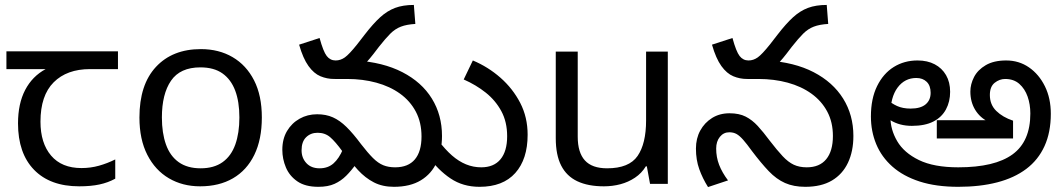

<svg xmlns="http://www.w3.org/2000/svg" viewBox="-20 -745 4313 778"><path d="M301 10Q183 10 118 -57Q53 -124 53 -245Q53 -325 82 -380.5Q111 -436 165 -465H6V-537H458V-465H345Q251 -465 197.5 -411.5Q144 -358 144 -252Q144 -165 187 -114.5Q230 -64 310 -64Q347 -64 381 -73.5Q415 -83 447 -99V-21Q418 -5 383 2.5Q348 10 301 10Z M1041 -269Q1041 -180 1010.5 -117.5Q980 -55 924 -22.5Q868 10 791 10Q720 10 664.5 -22.5Q609 -55 577 -117.5Q545 -180 545 -269Q545 -402 612 -474Q679 -546 794 -546Q867 -546 922.5 -513.5Q978 -481 1009.5 -419.5Q1041 -358 1041 -269ZM636 -269Q636 -206 652.5 -159.5Q669 -113 704 -88Q739 -63 793 -63Q847 -63 882 -88Q917 -113 933.5 -159.5Q950 -206 950 -269Q950 -333 933 -378Q916 -423 881.5 -447.5Q847 -472 792 -472Q710 -472 673 -418Q636 -364 636 -269Z M1923 12Q1856 12 1805.5 -22Q1755 -56 1716 -111L1756 -176Q1784 -139 1811.5 -115Q1839 -91 1868.5 -79Q1898 -67 1930 -67Q1981 -67 2008 -99.5Q2035 -132 2035 -193Q2035 -251 2011.5 -294.5Q1988 -338 1948.5 -369.5Q1909 -401 1859 -423L1896 -500Q1958 -474 2008 -430Q2058 -386 2088 -328Q2118 -270 2118 -199Q2118 -100 2068 -44Q2018 12 1923 12ZM1576 12Q1530 12 1495 -6Q1460 -24 1430.5 -56Q1401 -88 1368 -131Q1339 -171 1318 -189Q1297 -207 1267 -207Q1239 -207 1220.5 -189Q1202 -171 1202 -136Q1202 -105 1221.5 -84Q1241 -63 1275 -63Q1309 -63 1331.5 -83Q1354 -103 1370 -141L1423 -81Q1404 -54 1383 -33Q1362 -12 1335.5 0Q1309 12 1270 12Q1217 12 1185 -10Q1153 -32 1138.5 -66.5Q1124 -101 1124 -138Q1124 -182 1143 -214Q1162 -246 1194 -264Q1226 -282 1265 -282Q1301 -282 1329 -269.5Q1357 -257 1384 -230.5Q1411 -204 1443 -161Q1470 -126 1491 -105Q1512 -84 1533 -75.5Q1554 -67 1581 -67Q1634 -67 1661 -99Q1688 -131 1688 -192Q1688 -249 1665 -292.5Q1642 -336 1601 -365.5Q1560 -395 1505 -410Q1450 -425 1387 -425H1338L1421 -500Q1532 -493 1610.5 -452.5Q1689 -412 1730 -345.5Q1771 -279 1771 -194Q1771 -135 1750 -88Q1729 -41 1685.5 -14.5Q1642 12 1576 12ZM1334 -425Q1305 -425 1278.5 -436Q1252 -447 1230 -477.5Q1208 -508 1192 -564L1275 -591Q1290 -536 1304 -518Q1318 -500 1340 -500Q1360 -500 1377.5 -512.5Q1395 -525 1427 -565L1458 -605Q1492 -649 1520.5 -675Q1549 -701 1581 -713Q1613 -725 1657 -725L1663 -648Q1628 -646 1604.5 -637Q1581 -628 1561.5 -608.5Q1542 -589 1516 -556L1493 -526Q1465 -490 1440 -468Q1415 -446 1389.5 -435.5Q1364 -425 1334 -425Z M2686 -536V0H2614L2601 -71H2597Q2580 -43 2553 -25Q2526 -7 2494 1.5Q2462 10 2427 10Q2363 10 2319.5 -10.5Q2276 -31 2254 -74Q2232 -117 2232 -185V-536H2321V-191Q2321 -127 2350 -95Q2379 -63 2440 -63Q2529 -63 2563.5 -113Q2598 -163 2598 -257V-536Z M3243 12Q3196 12 3161 -3.5Q3126 -19 3095 -51.5Q3064 -84 3027 -133Q3006 -162 2991.5 -178.5Q2977 -195 2964.5 -202Q2952 -209 2935 -209Q2912 -209 2897 -190.5Q2882 -172 2882 -143Q2882 -108 2894 -77Q2906 -46 2930 -14L2849 13Q2827 -22 2813.5 -59.5Q2800 -97 2800 -143Q2800 -184 2817.5 -216Q2835 -248 2865.5 -267Q2896 -286 2936 -286Q2975 -286 3001.5 -272.5Q3028 -259 3050.5 -234.5Q3073 -210 3099 -175Q3129 -136 3151.5 -112Q3174 -88 3196.5 -77.5Q3219 -67 3249 -67Q3301 -67 3328 -100Q3355 -133 3355 -194Q3355 -250 3332 -293Q3309 -336 3268 -365.5Q3227 -395 3172 -410Q3117 -425 3053 -425H3009L3087 -500Q3199 -493 3277 -452.5Q3355 -412 3396.5 -345.5Q3438 -279 3438 -194Q3438 -132 3416 -85.5Q3394 -39 3351 -13.5Q3308 12 3243 12ZM3007 -425Q2978 -425 2951.5 -436Q2925 -447 2903 -477.5Q2881 -508 2865 -564L2948 -591Q2963 -536 2977 -518Q2991 -500 3013 -500Q3033 -500 3050.5 -512.5Q3068 -525 3100 -565L3131 -605Q3165 -649 3193.5 -675Q3222 -701 3254 -713Q3286 -725 3330 -725L3336 -648Q3301 -646 3277.5 -637Q3254 -628 3234.5 -608.5Q3215 -589 3189 -556L3166 -526Q3138 -490 3113 -468Q3088 -446 3062.5 -435.5Q3037 -425 3007 -425Z M3863 12Q3773 12 3706.5 -9.5Q3640 -31 3596 -70Q3552 -109 3530.5 -161Q3509 -213 3509 -273Q3509 -345 3534 -396Q3559 -447 3601.5 -473.5Q3644 -500 3698 -500Q3738 -500 3767.5 -484.5Q3797 -469 3813.5 -440.5Q3830 -412 3830 -373Q3830 -333 3813 -301.5Q3796 -270 3762 -252.5Q3728 -235 3675 -235Q3625 -235 3588 -258Q3551 -281 3531 -304L3555 -366Q3563 -355 3577.5 -340.5Q3592 -326 3615 -315.5Q3638 -305 3670 -305Q3710 -305 3730.5 -322Q3751 -339 3751 -369Q3751 -398 3735 -413.5Q3719 -429 3693 -429Q3646 -429 3617 -390Q3588 -351 3588 -280V-271Q3588 -220 3615.5 -173Q3643 -126 3703.5 -96.5Q3764 -67 3863 -67Q4011 -67 4083 -119.5Q4155 -172 4155 -285Q4155 -322 4144 -353.5Q4133 -385 4110.5 -405Q4088 -425 4053 -425Q4030 -425 4010.5 -409.5Q3991 -394 3991 -360Q3991 -321 4017 -295.5Q4043 -270 4085 -256V-184H3776V-258H3995L3986 -251Q3951 -268 3931.5 -300Q3912 -332 3912 -374Q3912 -404 3927 -433Q3942 -462 3974.5 -481Q4007 -500 4057 -500Q4109 -500 4149.5 -472Q4190 -444 4214 -395.5Q4238 -347 4238 -284Q4238 -209 4212.5 -153Q4187 -97 4138.5 -60.5Q4090 -24 4020.5 -6Q3951 12 3863 12Z"/></svg>

Font: telugu25
Style: Book
Weight: 400
Designer: Jelle Bosma - Monotype Design Team
Foundry: Monotype Imaging Inc.
Version: Version 2.003